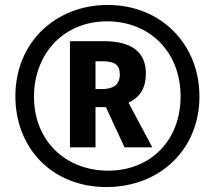

<svg xmlns="http://www.w3.org/2000/svg" viewBox="-20 -744 866 774"><path d="M409 10C624 10 784 -141 784 -355C784 -566 629 -724 414 -724C206 -724 42 -575 42 -356C42 -149 188 10 409 10ZM416 -56C247 -56 117 -174 117 -354C117 -526 235 -658 412 -658C581 -658 708 -537 708 -355C708 -179 588 -56 416 -56ZM262 -150H365V-312H407L482 -150H594L498 -330C547 -353 568 -392 568 -448C568 -535 510 -578 398 -578H262ZM392 -385H365V-497H393C443 -497 463 -482 463 -444C463 -402 436 -385 392 -385Z"/></svg>

Font: Noto Sans Arabic UI XCn
Style: Bold
Weight: 700
Width: 2
Designer: Monotype Design Team, Nadine Chahine and Nizar Qandah
Foundry: Monotype Imaging Inc.
Version: Version 2.010